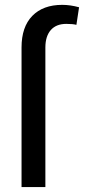

<svg xmlns="http://www.w3.org/2000/svg" viewBox="-20 -759 355 779"><path d="M67.4 0V-566.4Q67.4 -649.9 111.1 -694.6Q154.8 -739.3 232.4 -739.3Q265.1 -739.3 300.8 -729.5L290 -658.2Q275.9 -662.1 249 -662.1Q208 -662.1 186 -637Q164.1 -611.8 164.1 -566.4V0Z"/></svg>

Font: Pretendard
Style: Regular
Weight: 400
Designer: Base glyphs from Inter by Rasmus Andersson; Hangeul glyphs from Noto Sans CJK(Source Han Sans) by Jang Soo-young and Kan
Foundry: Kil Hyung-jin
Version: Version 1.309